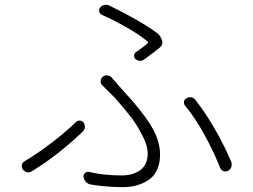

<svg xmlns="http://www.w3.org/2000/svg" viewBox="-20 -769 1060 803"><path d="M582 -519.5Q573.2 -513.7 563.5 -514.6Q553.7 -515.6 545.9 -522.5Q540 -529.3 541 -538.1Q542 -546.9 549.8 -551.8Q578.1 -571.3 596.7 -586.9Q601.6 -591.8 595.7 -596.7Q533.2 -648.4 406.2 -707Q397.5 -710.9 395 -720.2Q392.6 -729.5 398.4 -737.3Q405.3 -746.1 416 -748Q419.9 -749 423.8 -749Q430.7 -749 436.5 -746.1Q561.5 -685.5 635.7 -631.8Q650.4 -621.1 657.2 -601.6Q659.2 -595.7 659.2 -590.8Q659.2 -579.1 648.4 -570.3Q622.1 -548.8 582 -519.5ZM360.4 2.9Q347.7 1 339.4 -8.3Q331.1 -17.6 329.1 -29.3Q328.1 -39.1 335.4 -45.4Q342.8 -51.8 352.5 -49.8Q414.1 -35.2 490.2 -35.2Q507.8 -35.2 524.9 -39.1Q542 -43 559.6 -52.7Q577.1 -62.5 587.4 -81.5Q597.7 -100.6 597.7 -127Q597.7 -160.2 574.2 -205.1Q550.8 -250 525.9 -281.7Q501 -313.5 462.9 -357.4Q450.2 -370.1 408.2 -412.1Q400.4 -418.9 400.9 -429.7Q401.4 -440.4 409.2 -447.3Q417 -454.1 426.8 -454.1Q427.7 -454.1 428.7 -453.1Q439.5 -453.1 446.3 -445.3Q450.2 -440.4 496.1 -388.7Q570.3 -309.6 609.9 -246.1Q649.4 -182.6 649.4 -122.1Q649.4 -88.9 638.7 -63.5Q627.9 -38.1 611.3 -23.9Q594.7 -9.8 572.8 -1Q550.8 7.8 532.2 10.7Q513.7 13.7 495.1 13.7Q427.7 13.7 360.4 2.9ZM947.3 -91.8Q949.2 -85.9 949.2 -81.1Q949.2 -75.2 947.3 -70.3Q943.4 -59.6 933.6 -54.7Q923.8 -49.8 914.1 -53.7Q904.3 -57.6 900.4 -67.4Q875 -132.8 835 -205.6Q794.9 -278.3 753.9 -327.1Q748 -335 749.5 -344.2Q751 -353.5 759.8 -358.4Q766.6 -362.3 774.4 -362.3Q776.4 -362.3 779.3 -362.3Q790 -360.4 796.9 -351.6Q838.9 -298.8 879.9 -227.1Q920.9 -155.3 947.3 -91.8ZM296.9 -257.8Q302.7 -264.6 312.5 -264.6Q312.5 -264.6 313.5 -264.6Q323.2 -264.6 329.1 -256.8Q335 -249 335 -239.3Q335 -227.5 327.1 -219.7Q224.6 -121.1 113.3 -52.7Q106.4 -47.9 99.6 -47.9Q95.7 -47.9 92.8 -48.8Q82 -51.8 75.2 -60.5Q71.3 -66.4 71.3 -74.2Q71.3 -76.2 71.3 -79.1Q74.2 -89.8 83 -94.7Q135.7 -126 195.8 -171.9Q255.9 -217.8 296.9 -257.8Z"/></svg>

Font: Gen Jyuu Gothic P Light
Style: Regular
Weight: 200
Designer: [Source Han Sans]
Ryoko NISHIZUKA  (kana & ideographs); Paul D. Hunt (Latin, Greek & Cyrillic); Wenlong ZHANG  (bopomofo
Version: Version 1.002.20150607